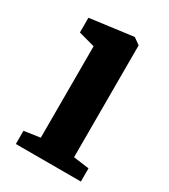

<svg xmlns="http://www.w3.org/2000/svg" viewBox="-146 -638 628 712"><g transform="rotate(30 168.5 -282.0)"><path d="M36 0V-56.5L104.5 -66.5V-458L35 -477V-540L217 -564H220L247.5 -544.5V-65.5L314.5 -56.5V0Z"/></g></svg>

Font: Merriweather 28pt
Style: Bold
Weight: 700
Version: Version 2.100